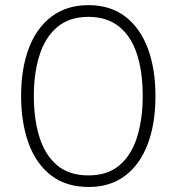

<svg xmlns="http://www.w3.org/2000/svg" viewBox="-20 -717 686 746"><path d="M325.5 9.5Q236 9.5 177.8 -36Q119.5 -81.5 90.8 -161.2Q62 -241 62 -344Q62 -451 92.2 -530.2Q122.5 -609.5 181 -653.2Q239.5 -697 323.5 -697Q408.5 -697 466.5 -652.8Q524.5 -608.5 554.2 -529.2Q584 -450 584 -344Q584 -235.5 553.5 -156Q523 -76.5 465.2 -33.5Q407.5 9.5 325.5 9.5ZM323.5 -35.5Q399 -35.5 445.5 -76Q492 -116.5 513.2 -186.2Q534.5 -256 534.5 -344Q534.5 -438 512 -507Q489.5 -576 442.5 -613.8Q395.5 -651.5 323.5 -651.5Q249.5 -651.5 202.5 -611.8Q155.5 -572 133.5 -502.5Q111.5 -433 111.5 -344Q111.5 -254.5 133 -185Q154.5 -115.5 201.2 -75.5Q248 -35.5 323.5 -35.5Z"/></svg>

Font: Heraclito ExtraLight
Style: Regular
Weight: 200
Designer: Kostas Bartsokas (font) & Cristiano Sobral (main changes)
Foundry: Kostas Bartsokas (font) & Cristiano Sobral (main changes)
Version: Version 1.00;July 8, 2020;FontCreator 13.0.0.2655 64-bit